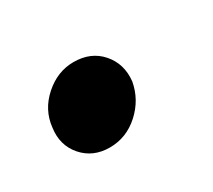

<svg xmlns="http://www.w3.org/2000/svg" viewBox="-46 -199 310 279"><g transform="rotate(-30 108.5 -59.0)"><path d="M76 8Q48 8 31 -11.5Q14 -31 18 -59Q21 -87 43 -106.5Q65 -126 92 -126Q121 -126 138 -106.5Q155 -87 152 -59Q147 -31 125.5 -11.5Q104 8 76 8Z"/></g></svg>

Font: Aleo Medium
Style: Italic
Weight: 500
Italic angle: -7°
Designer: Alessio Laiso
Foundry: Alessio Laiso
Version: Version 2.001;gftools[0.9.29]